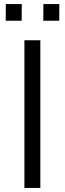

<svg xmlns="http://www.w3.org/2000/svg" viewBox="-20 -920 316 940"><path d="M99.5 -723H177.5V0H99.5ZM192 -818.5 192.5 -900H270.5L270 -818.5ZM8 -818.5 8.5 -900H86.5L86 -818.5Z"/></svg>

Font: Public Sans Light
Style: Regular
Weight: 300
Designer: The Public Sans Project Authors: Dan O. Williams and USWDS (Libre Franklin designed by Pablo Impallari and Rodrigo Fuenz
Version: Version 1.007